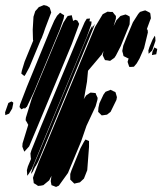

<svg xmlns="http://www.w3.org/2000/svg" viewBox="-45 -743 664 757"><path d="M127 -613 122 -600 119 -592 117 -589 71 -478 56 -450 51 -443 45 -448 39 -453 41 -464 52 -500 86 -583 85 -586 84 -626 87 -677 94 -699 103 -709 108 -715 128 -723 140 -720 151 -713 157 -694 133 -631ZM523 -553 505 -512 494 -493 483 -480 470 -479H465L463 -484L458 -499L461 -509L462 -513H460L450 -518L442 -522L440 -531L437 -542L441 -563L455 -598L479 -655L500 -688L507 -696L523 -701L528 -702L540 -696L547 -692L548 -687L550 -671L546 -661L535 -631L534 -627L537 -626L538 -615ZM332 -324 296 -247 275 -186 223 -61 187 -11 176 -6 166 -10 158 -13 155 -29 158 -50 159 -52 149 -32 126 -13 116 -11 105 -10 98 -15 88 -21 87 -30 85 -42 89 -54 108 -104 140 -180 290 -541 330 -637 360 -687 379 -697 390 -696H399L406 -687L412 -680V-670L403 -640L414 -663L430 -680L440 -683L450 -686L457 -683L466 -678L467 -669L466 -647L431 -561L412 -524L406 -515L389 -503L378 -505L369 -506L365 -514L360 -525L363 -542L357 -529L302 -464L298 -421L287 -358L285 -352L295 -367L307 -375L312 -378L323 -377L332 -376L334 -370L340 -357L339 -349ZM191 -627 88 -379 61 -322 58 -320 52 -313V-318L39 -312L32 -321L34 -331L61 -401L152 -623L169 -662L180 -681L192 -693L201 -687L208 -683L206 -670ZM238 -569 102 -242 70 -166 51 -145 48 -152 43 -165 44 -178 67 -253 66 -251 62 -259 56 -269 57 -279 81 -357 178 -590 205 -654 217 -673 222 -680 238 -683 239 -678 243 -662 242 -660 252 -665 260 -662 267 -649 265 -642ZM297 -597 122 -177 81 -78 68 -57 62 -50V-58L61 -72L65 -87L78 -118L77 -117L76 -125L75 -138L79 -151L118 -248L256 -580L275 -624L289 -656L297 -669L310 -670L308 -660V-659L316 -658L315 -647ZM306 -590 145 -201 106 -107 94 -85 95 -89 84 -66 77 -57 79 -66 87 -89 129 -190 274 -539 308 -621 319 -642V-632L321 -637L329 -649L325 -637ZM541 -531 540 -544 544 -557 556 -586 565 -602 567 -597 568 -582 555 -544ZM556 -539 561 -550 563 -556 575 -550 574 -544 571 -529 554 -526ZM391 -302 377 -291 364 -289 356 -288 348 -296 342 -302 343 -318 347 -336 363 -370 371 -381 391 -389 403 -383 410 -380 412 -374 416 -360 414 -349ZM-9 -295 -24 -289 -25 -300 -12 -337 0 -343 7 -339V-334L3 -315ZM306 -164 299 -72 286 -39 270 -24 256 -21 248 -19 238 -29 232 -35V-43V-57L237 -72L272 -158L286 -184L292 -193L299 -190L306 -187V-182Z"/></svg>

Font: Rubik Marker Hatch
Style: Regular
Weight: 400
Designer: Hubert and Fischer, NaN
Foundry: Hubert & Fischer, NaN
Version: Version 2.200